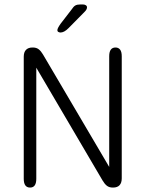

<svg xmlns="http://www.w3.org/2000/svg" viewBox="-20 -837 659 865"><path d="M115.5 8Q87 8 87 -31.5V-581.5Q87 -602 97.2 -612.5Q107.5 -623 126.5 -623H128Q144 -623 154.5 -614.8Q165 -606.5 174 -591L472 -85V-583.5Q472 -623 500.5 -623Q513.5 -623 521 -613.5Q528.5 -604 528.5 -583.5V-33.5Q528.5 -13.5 518.8 -2.8Q509 8 489.5 8H488Q472 8 461.5 -0.2Q451 -8.5 442 -24L143.5 -532V-31.5Q143.5 8 115.5 8ZM252.5 -690.5Q248.5 -690.5 243.5 -692.8Q238.5 -695 238.5 -701.5Q238.5 -709.5 253 -730L302 -793.5Q311 -807.5 319.2 -812.2Q327.5 -817 343 -817H352.5Q361 -817 366.5 -813.5Q372 -810 372 -804Q372 -794 360.5 -783L289 -710.5Q278.5 -700 269.5 -695.2Q260.5 -690.5 252.5 -690.5Z"/></svg>

Font: Sono Monospace Light
Style: Regular
Weight: 300
Version: Version 2.112